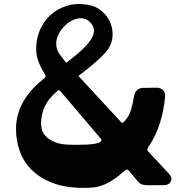

<svg xmlns="http://www.w3.org/2000/svg" viewBox="-20 -901 912 935"><path d="M699 1Q685 1 673 -2.5Q661 -6 652 -17L607 -70Q602 -75 598.5 -75.5Q595 -76 588 -70Q555 -41 528.5 -24Q502 -7 478.5 1.5Q455 10 433.5 12Q412 14 388 14Q299 14 236.5 -10Q174 -34 134 -74Q94 -114 76 -165.5Q58 -217 58 -273Q58 -412 196 -520Q201 -525 202 -528.5Q203 -532 198 -540Q178 -572 167 -602.5Q156 -633 156 -664Q156 -712 174.5 -755Q193 -798 226 -828Q259 -858 305 -872.5Q351 -887 407 -878Q449 -871 478 -845Q507 -819 519.5 -785Q532 -751 527 -714Q522 -677 495 -647Q468 -617 432 -587Q396 -557 362 -531L570 -306Q575 -301 578.5 -303Q582 -305 587 -311Q610 -337 619 -369.5Q628 -402 633 -433Q636 -451 647 -462Q658 -473 679 -473L742 -474Q763 -474 774.5 -461.5Q786 -449 784 -429Q778 -366 760 -305.5Q742 -245 702 -184Q693 -172 702 -163L801 -57Q820 -37 812 -18Q804 1 774 1ZM298 -778Q283 -764 272 -746.5Q261 -729 256.5 -710.5Q252 -692 255 -673.5Q258 -655 269 -639Q275 -631 283 -620Q291 -609 302 -596Q304 -594 307.5 -598Q311 -602 318 -607Q361 -640 388 -667Q415 -694 427 -715.5Q439 -737 437.5 -754.5Q436 -772 424 -787Q400 -816 364.5 -811.5Q329 -807 298 -778ZM275 -456Q270 -462 264 -462L256 -455Q214 -419 197 -380.5Q180 -342 180 -300Q180 -291 183 -274Q186 -257 201 -239.5Q216 -222 246.5 -209Q277 -196 333 -196Q345 -196 364.5 -196Q384 -196 404 -197Q424 -198 442 -201Q460 -204 468 -209Q474 -214 474.5 -217.5Q475 -221 469 -228Z"/></svg>

Font: OpenDyslexic3
Style: Bold
Weight: 700
Designer: Abelardo Gonzalez
Version: Version 1.000;PS 001.001;hotconv 1.0.56